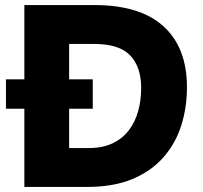

<svg xmlns="http://www.w3.org/2000/svg" viewBox="-20 -740 802 760"><path d="M3.6 -309.6V-426H347.2V-309.6ZM171.6 0V-154H331.6Q386.7 -154 425.7 -172.7Q464.8 -191.4 489.8 -224.1Q514.8 -256.7 526.8 -300Q538.8 -343.2 538.8 -391.6Q538.8 -475 495.4 -520.5Q452.1 -566 352.8 -566H171.6V-720H352.8Q534.9 -720 627.5 -635.6Q720 -551.3 720 -394.4Q720 -315.2 697.7 -244Q675.3 -172.9 627.5 -118Q579.7 -63.1 504.7 -31.5Q429.6 0 323.2 0ZM76.4 0V-720H253.6V0Z"/></svg>

Font: Kufam
Style: Regular
Weight: 400
Designer: Wael Morcos, Artur Schmal
Foundry: Original Type
Version: Version 1.301; ttfautohint (v1.8.3)